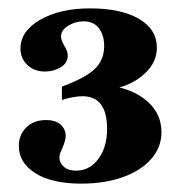

<svg xmlns="http://www.w3.org/2000/svg" viewBox="-20 -789 422 459"><path d="M174 -350Q104 -350 64.5 -375Q25 -400 25 -440Q25 -467 43 -484.5Q61 -502 90 -502Q113 -502 125 -491Q137 -480 137 -464Q137 -453 129 -435Q126 -428 124 -423Q122 -418 122 -413Q122 -400 132.5 -390.5Q143 -381 162 -381Q194 -381 215 -409Q236 -437 236 -481Q236 -559 177 -559Q169 -559 156 -557Q143 -555 128 -550V-582Q185 -603 207 -624.5Q229 -646 229 -679Q229 -705 216.5 -721.5Q204 -738 180 -738Q160 -738 143 -727.5Q126 -717 126 -702Q126 -697 127.5 -692.5Q129 -688 133 -681Q142 -666 142 -657Q142 -638 125 -628Q108 -618 88 -618Q62 -618 45.5 -633.5Q29 -649 29 -673Q29 -715 76.5 -742Q124 -769 195 -769Q269 -769 312 -744Q355 -719 355 -675Q355 -642 329.5 -616.5Q304 -591 266 -580Q228 -569 190 -579V-588Q212 -585 217.5 -584Q223 -583 220 -583.5Q217 -584 212.5 -585Q208 -586 209 -586Q279 -586 322.5 -554.5Q366 -523 366 -473Q366 -437 341.5 -409Q317 -381 273.5 -365.5Q230 -350 174 -350Z"/></svg>

Font: Baskervville
Style: Bold
Weight: 700
Version: Version 1.100